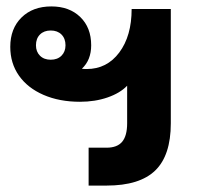

<svg xmlns="http://www.w3.org/2000/svg" viewBox="-20 -578 614 598"><path d="M512 -550V-194Q512 -94 463.5 -47Q415 0 312 0H256V-118H312Q345 -118 360.5 -136.5Q376 -155 376 -194V-311Q354 -288 315 -274.5Q276 -261 229 -261Q165 -261 115.5 -282.5Q66 -304 39 -342.5Q12 -381 12 -432Q12 -489 47 -523.5Q82 -558 140 -558Q196 -558 230 -525Q264 -492 264 -437Q264 -391 235 -364Q240 -363 250 -363Q313 -363 351.5 -414.5Q390 -466 390 -550ZM92 -437Q92 -417 104.5 -404.5Q117 -392 138 -392Q159 -392 171.5 -404.5Q184 -417 184 -437Q184 -458 171.5 -470.5Q159 -483 138 -483Q117 -483 104.5 -470.5Q92 -458 92 -437Z"/></svg>

Font: Stavian Bold
Style: Bold
Weight: 700
Version: Version 1.000; ttfautohint (v1.6)